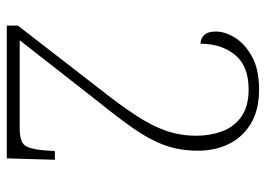

<svg xmlns="http://www.w3.org/2000/svg" viewBox="-126 -638 764 551"><g transform="rotate(90 255.5 -362.0)"><path d="M53 0V-32L232 -263Q281 -325 311 -371Q341 -417 355 -457.5Q369 -498 369 -545Q369 -583 356.5 -617.5Q344 -652 314.5 -673Q285 -694 236 -694Q169 -694 137 -655Q105 -616 105 -556Q90 -556 80 -566.5Q70 -577 70 -600Q70 -627 88 -655.5Q106 -684 142.5 -704Q179 -724 236 -724Q296 -724 335 -700Q374 -676 393 -636.5Q412 -597 412 -549Q412 -496 396 -452.5Q380 -409 348.5 -364Q317 -319 271 -262L95 -37H347Q387 -37 397.5 -53Q408 -69 411 -108L413 -138H438L434 0Z"/></g></svg>

Font: Noto Serif Khmer SemiCondensed ExtraLight
Style: Regular
Weight: 200
Width: 4
Designer: Danh Hong and the Monotype Design Team
Foundry: Monotype Imaging Inc.
Version: Version 2.004; ttfautohint (v1.8.4.7-5d5b)